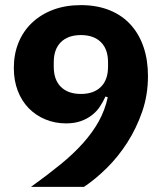

<svg xmlns="http://www.w3.org/2000/svg" viewBox="-20 -730 640 750"><path d="M558 -433Q558 -359 535.5 -294Q513 -229 477.5 -173.5Q442 -118 397.5 -74Q353 -30 308 0H101Q165 -46 216 -87.5Q267 -129 304.5 -171Q342 -213 366 -256.5Q390 -300 401 -350L392 -353Q383 -333 370.5 -314Q358 -295 339.5 -280.5Q321 -266 296 -257Q271 -248 238 -248Q195 -248 157.5 -263.5Q120 -279 92.5 -307Q65 -335 49.5 -375Q34 -415 34 -465Q34 -519 52.5 -564Q71 -609 105.5 -641.5Q140 -674 188 -692Q236 -710 296 -710Q358 -710 407 -690.5Q456 -671 489.5 -634.5Q523 -598 540.5 -547Q558 -496 558 -433ZM296 -363Q346 -363 374 -390.5Q402 -418 402 -469V-487Q402 -538 374 -565.5Q346 -593 296 -593Q246 -593 218 -565.5Q190 -538 190 -487V-469Q190 -418 218 -390.5Q246 -363 296 -363Z"/></svg>

Font: IBM Plex Arabic
Style: Bold
Weight: 700
Designer: Mike Abbink, Paul van der Laan, Pieter van Rosmalen, Wael Morcos, Khajak Apelian
Foundry: Bold Monday
Version: Version 1.0